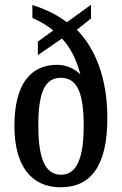

<svg xmlns="http://www.w3.org/2000/svg" viewBox="-20 -782 515 812"><path d="M236 10C367 10 434 -84 434 -283C434 -451 383 -578 305 -656L365 -704V-762L263 -688C214 -725 165 -745 117 -761V-706C145 -694 180 -675 205 -653L140 -606V-549L242 -619C279 -580 304 -528 320 -467C298 -490 261 -508 222 -508C107 -508 41 -423 41 -249C41 -85 109 10 236 10ZM238 -43C170 -43 142 -114 142 -250C142 -386 167 -453 237 -453C308 -453 334 -386 334 -250C334 -114 305 -43 238 -43Z"/></svg>

Font: Noto Serif Bengali ExtraCondensed Medium
Style: Regular
Weight: 500
Width: 2
Designer: Juan Bruce, Universal Thirst, Indian Type Foundry and the Monotype Design Team.
Foundry: Monotype Imaging Inc.
Version: Version 2.003